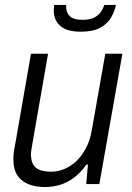

<svg xmlns="http://www.w3.org/2000/svg" viewBox="-20 -743 533 775"><path d="M161 12Q124 12 95 0.5Q66 -11 50 -35.5Q34 -60 34 -100Q34 -113 35.5 -126Q37 -139 40 -153L105 -526H174L110 -159Q108 -148 106.5 -138Q105 -128 105 -119Q105 -93 115 -77.5Q125 -62 143.5 -56Q162 -50 187 -50Q213 -50 239 -60.5Q265 -71 287.5 -92Q310 -113 327 -145Q344 -177 351 -220L405 -526H474L381 0H328L335 -79H329Q305 -45 277.5 -25Q250 -5 221 3.5Q192 12 161 12ZM306 -615Q265 -615 241 -627Q217 -639 207 -658.5Q197 -678 197 -699Q197 -705 197.5 -711Q198 -717 199 -723H247Q246 -702 253.5 -688.5Q261 -675 275.5 -669Q290 -663 312 -663Q344 -663 362 -673Q380 -683 389 -697.5Q398 -712 401 -723H448Q443 -698 428.5 -672.5Q414 -647 384.5 -631Q355 -615 306 -615Z"/></svg>

Font: Archivo SemiCondensed Light
Style: Italic
Weight: 300
Width: 4
Italic angle: -10°
Designer: Hector Gatti
Foundry: Omnibus-Type
Version: Version 2.001